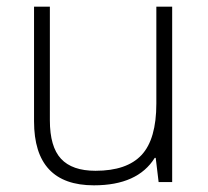

<svg xmlns="http://www.w3.org/2000/svg" viewBox="-20 -551 630 581"><path d="M130.9 -530.8V-187Q130.9 -106.9 164.6 -70.6Q198.2 -34.2 269 -34.2Q363.8 -34.2 408.4 -82Q453.1 -129.9 453.1 -237.8V-530.8H501V0H460L451.2 -73.2H448.2Q396.5 9.8 264.2 9.8Q83 9.8 83 -184.1V-530.8Z"/></svg>

Font: TypoPRO Open Sans
Style: Regular
Weight: 300
Foundry: Ascender Corporation
Version: Version 1.10